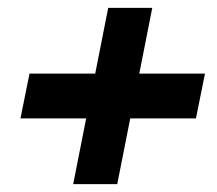

<svg xmlns="http://www.w3.org/2000/svg" viewBox="-20 -571 551 488"><path d="M278 -103H166L199 -270H32L55 -384H222L255 -551H367L334 -384H501L478 -270H311Z"/></svg>

Font: Argentum Novus
Style: Bold Italic
Weight: 700
Designer: Julieta Ulanovsky (font) & Cristiano Sobral (main changes)
Foundry: Julieta Ulanovsky (font) & Cristiano Sobral (main changes)
Version: Version 3.00;November 27, 2020;FontCreator 13.0.0.2655 64-bi